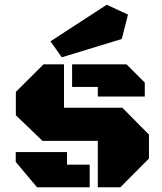

<svg xmlns="http://www.w3.org/2000/svg" viewBox="-20 -790 682 810"><path d="M392.6 0V-195.8H159.2L46.9 -303.7V-402.3L163.6 -518.6H250V-335.4H496.1L608.4 -222.2V-121.1L487.8 0ZM392.6 -382.8V-423.3H284.2V-518.6H513.7L590.8 -441.4V-382.8ZM136.2 0 46.4 -106.9V-148.4H262.7V-95.2H358.4V0ZM240.7 -548.3 192.9 -615.7 430.2 -770 520 -728.5 493.7 -625.5Z"/></svg>

Font: Black Ops One
Style: Regular
Weight: 400
Designer: James Grieshaber, Eben Sorkin
Foundry: Sorkin Type Co.
Version: Version 1.004; ttfautohint (v1.8.4.7-5d5b)